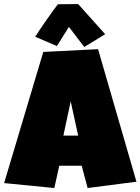

<svg xmlns="http://www.w3.org/2000/svg" viewBox="-36 -943 696 952"><path d="M640.6 -42 398.4 -10.7 369.1 -121.1H257.8L233.4 -10.7L-15.6 -35.2L178.7 -685.5L450.2 -699.2ZM351.6 -270.5 314.5 -440.4 278.3 -270.5ZM381.8 -710 305.7 -809.6 246.1 -714.8 138.7 -760.7Q147.9 -775.9 161.6 -796.1Q175.3 -816.4 190.4 -838.1Q205.6 -859.9 221.2 -881.6Q236.8 -903.3 251 -921.9L351.6 -922.9L485.4 -773.4Z"/></svg>

Font: Luckiest Guy
Style: Regular
Weight: 400
Designer: Astigmatic (AOETI)
Foundry: Astigmatic (AOETI)
Version: Version 1.000